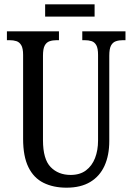

<svg xmlns="http://www.w3.org/2000/svg" viewBox="-20 -859 613 889"><path d="M288 10Q227 10 181.5 -12.5Q136 -35 111.5 -85Q87 -135 87 -216V-605Q87 -635 78.5 -649.5Q70 -664 56 -668.5Q42 -673 23 -673H12V-714H253V-673H243Q224 -673 209.5 -668Q195 -663 187 -648Q179 -633 179 -601V-210Q179 -122 214.5 -85.5Q250 -49 307 -49Q350 -49 378 -70Q406 -91 420 -127Q434 -163 434 -208V-605Q434 -635 426 -649.5Q418 -664 404 -668.5Q390 -673 371 -673H361V-714H561V-673H550Q531 -673 516.5 -668Q502 -663 494 -648Q486 -633 486 -601V-206Q486 -140 464 -91.5Q442 -43 398 -16.5Q354 10 288 10ZM189 -782V-839H418V-782Z"/></svg>

Font: Noto Serif Khmer ExtraCondensed
Style: Regular
Weight: 400
Width: 2
Designer: Danh Hong and the Monotype Design Team
Foundry: Monotype Imaging Inc.
Version: Version 2.004